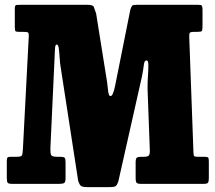

<svg xmlns="http://www.w3.org/2000/svg" viewBox="-20 -770 902 804"><path d="M76.5 -636.5H64Q48.5 -636.5 45.2 -639.2Q42 -642 42 -657.5V-734Q42 -748.5 48.5 -749.2Q55 -750 68 -750H343Q369.5 -750 372.8 -741Q376 -732 382.5 -713.5L428.5 -426Q430.5 -404 433.2 -385.8Q436 -367.5 442.5 -367.5Q453.5 -367.5 462.5 -413L526 -730.5Q530.5 -743.5 534.2 -746.8Q538 -750 556 -750H797.5Q814.5 -750 821.2 -748.8Q828 -747.5 828 -729.5V-662Q828 -644 825.2 -640.2Q822.5 -636.5 804.5 -636.5H792.5Q777 -636.5 774.5 -632.2Q772 -628 772.5 -613.5L790 -134Q790.5 -121.5 792.2 -117.5Q794 -113.5 808 -113.5H836Q849 -113.5 851.8 -110Q854.5 -106.5 854.5 -93.5V-26Q854.5 -10.5 851.2 -5.2Q848 0 832 0H571.5Q556.5 0 552.2 -4.5Q548 -9 548 -24.5V-90Q548 -106 553 -109.8Q558 -113.5 573.5 -113.5H583Q598 -113.5 602.8 -118.5Q607.5 -123.5 607.5 -138L598 -394.5Q597.5 -423.5 599.5 -451.8Q601.5 -480 601.2 -498.5Q601 -517 593.5 -517Q584.5 -517 582.5 -499.2Q580.5 -481.5 574.5 -450L475.5 -10Q470.5 4.5 464.8 9Q459 13.5 439 13.5H346Q325 13.5 318.8 8.2Q312.5 3 307.5 -12L234 -489Q231 -506 229.8 -528.2Q228.5 -550.5 226.2 -567Q224 -583.5 217.5 -583.5Q212 -583.5 210.8 -571Q209.5 -558.5 208.5 -527.5L191 -148.5Q190.5 -129.5 193.8 -121.5Q197 -113.5 217.5 -113.5H232.5Q246.5 -113.5 250.5 -109.5Q254.5 -105.5 254.5 -91V-24Q254.5 -7 248.5 -3.5Q242.5 0 226.5 0H33.5Q16.5 0 12.5 -4.2Q8.5 -8.5 8.5 -25.5V-95Q8.5 -106.5 11.2 -110Q14 -113.5 25 -113.5H51.5Q71 -113.5 73 -121.8Q75 -130 76 -147.5L100.5 -618.5Q101 -633 96 -634.8Q91 -636.5 76.5 -636.5Z"/></svg>

Font: Besley* Condensed Heavy
Style: Regular
Weight: 800
Width: 3
Designer: Owen Earl
Foundry: indestructible type*
Version: Version 3.000; ttfautohint (v1.8.3)